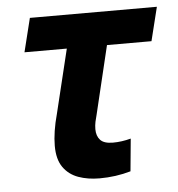

<svg xmlns="http://www.w3.org/2000/svg" viewBox="-44 -566 574 619"><g transform="rotate(-5 243.0 -256.5)"><path d="M254 11Q216 11 185.5 0Q155 -11 137 -36.5Q119 -62 119 -106Q119 -128 123 -154Q127 -180 135 -209L185 -415H48L75 -524H486L459 -415H315L262 -194Q259 -184 256.5 -172Q254 -160 254 -148Q254 -126 266 -113Q278 -100 307 -100Q321 -100 335.5 -102Q350 -104 365 -108L355 -3Q331 4 305.5 7.5Q280 11 254 11Z"/></g></svg>

Font: Ubuntu Sans
Style: Bold Italic
Weight: 700
Italic angle: -13.5°
Designer: Dalton Maag Ltd
Foundry: Dalton Maag Ltd
Version: Version 1.006